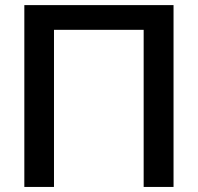

<svg xmlns="http://www.w3.org/2000/svg" viewBox="-20 -739 783 759"><path d="M193.4 0V-621.1H547.9V0H666V-718.8H76.2V0Z"/></svg>

Font: Winston Medium
Style: Regular
Weight: 500
Designer: Vernon Adams, Kim Jin-seong, David Berlow, Cristiano Sobral
Foundry: The Winston Project Authors
Version: Version 3.004